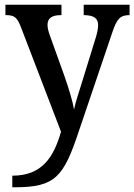

<svg xmlns="http://www.w3.org/2000/svg" viewBox="-20 -556 568 812"><path d="M32 187V236H43C214 236 249 192 313 0L454 -416C474 -478 489 -491 525 -492H528V-536H334V-492H337C376 -491 395 -480 395 -449C395 -436 391 -417 386 -400L326 -206C314 -167 301 -129 293 -93C288 -125 271 -182 253 -233L192 -403C185 -422 181 -437 181 -451C181 -477 197 -492 237 -492H240V-536H3V-492H6C41 -492 53 -482 69 -440L238 1C207 110 157 187 32 187Z"/></svg>

Font: Noto Serif Devanagari SemiCondensed Medium
Style: Regular
Weight: 500
Width: 4
Designer: Universal Thirst, Indian Type Foundry and the Monotype Design Team
Foundry: Monotype Imaging Inc.
Version: Version 2.004